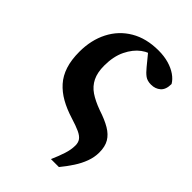

<svg xmlns="http://www.w3.org/2000/svg" viewBox="-206 -576 870 870"><g transform="rotate(45 228.5 -141.5)"><path d="M287 205Q302 171 312 140.5Q322 110 322 83Q322 64 313 51.5Q304 39 282.5 29Q261 19 222 7Q177 -7 142.5 -26.5Q108 -46 83.5 -73.5Q59 -101 46.5 -139.5Q34 -178 34 -230Q34 -305 64 -363.5Q94 -422 150 -455Q206 -488 284 -488Q320 -488 349.5 -479.5Q379 -471 400.5 -456Q422 -441 433 -422Q433 -386 414.5 -370Q396 -354 369 -354Q345 -354 330 -365Q315 -376 299 -396L244 -463L317 -457Q313 -457 308.5 -456.5Q304 -456 300 -455.5Q296 -455 293 -454Q261 -454 230 -431Q199 -408 178.5 -366Q158 -324 158 -265Q158 -221 172.5 -191.5Q187 -162 215 -143Q243 -124 287 -108Q333 -93 362.5 -75.5Q392 -58 406.5 -33.5Q421 -9 421 29Q421 59 410 89Q399 119 380 148Q361 177 338 205Z"/></g></svg>

Font: Source Serif 4 36pt
Style: Bold
Weight: 700
Designer: Frank Grießhammer
Foundry: Adobe Systems Incorporated
Version: Version 4.004;hotconv 1.0.116;makeotfexe 2.5.65601